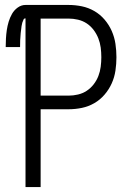

<svg xmlns="http://www.w3.org/2000/svg" viewBox="-20 -755 540 775"><path d="M83 0V-681Q81 -681 78.5 -680Q76 -679 75 -676Q75 -676 75 -676Q75 -676 75 -676Q69 -664 67 -649.5Q65 -635 63.5 -621Q62 -607 61.5 -593Q61 -579 61 -565H3Q3 -582 4 -599.5Q5 -617 7.5 -634Q10 -651 15 -667.5Q20 -684 28.5 -699Q37 -714 51.5 -724.5Q66 -735 83 -735H257Q284 -735 310.5 -729.5Q337 -724 360.5 -710.5Q384 -697 402 -676Q420 -655 431 -630Q442 -605 446 -578Q450 -551 450 -524Q450 -497 446 -470Q442 -443 431 -418.5Q420 -394 402 -373Q384 -352 360.5 -338.5Q337 -325 310.5 -319.5Q284 -314 257 -314H144V0ZM144 -369H257Q276 -369 295 -373.5Q314 -378 330 -388.5Q346 -399 358 -414.5Q370 -430 377 -448Q384 -466 386.5 -485.5Q389 -505 389 -524Q389 -544 386.5 -563Q384 -582 377 -600Q370 -618 358 -634Q346 -650 330 -660.5Q314 -671 295 -675.5Q276 -680 257 -680H144Z"/></svg>

Font: Iosevka Term Light
Style: Regular
Weight: 300
Monospace: yes
Designer: Belleve Invis
Foundry: Belleve Invis
Version: Version 9.0.1; ttfautohint (v1.8.3)